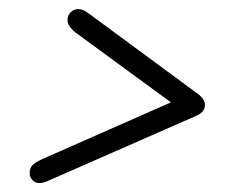

<svg xmlns="http://www.w3.org/2000/svg" viewBox="-20 -543 521 423"><path d="M84.5 -144Q73 -139 65 -139.8Q57 -140.5 52.5 -145.2Q48 -150 46 -156Q44 -167.5 48.8 -175.5Q53.5 -183.5 72 -192L356.5 -317.5L145.5 -472Q131.5 -483.5 129.2 -494.5Q127 -505.5 134.5 -515Q143 -523.5 153.5 -523Q164 -522.5 178 -511.5L419.5 -333.5Q426 -327.5 428.8 -322.2Q431.5 -317 431.5 -311.5Q431.5 -304.5 427.2 -298.8Q423 -293 415 -289Z"/></svg>

Font: Edu VIC WA NT Hand
Style: Regular
Weight: 400
Designer: Tina and Corey Anderson, Eben Sorkin, Mirko Velimirovic
Foundry: Google for Education
Version: Version 1.000